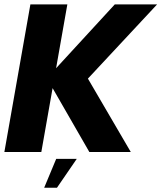

<svg xmlns="http://www.w3.org/2000/svg" viewBox="-31 -695 738 878"><path d="M-11 0H158L209.5 -292L377.5 0H567L371 -335.5L687.5 -675H494L225.5 -383L277 -675H108ZM171 163.5H229.5L320 31.5H226Z"/></svg>

Font: Anybody
Style: Bold Italic
Weight: 700
Italic angle: -10°
Designer: Tyler Finck
Foundry: Etcetera Type Company
Version: Version 1.113;gftools[0.9.25]